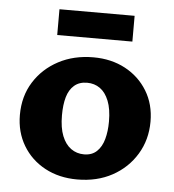

<svg xmlns="http://www.w3.org/2000/svg" viewBox="-48 -647 639 705"><g transform="rotate(5 272.0 -294.5)"><path d="M262 14Q195 14 143 -14Q91 -42 61.5 -91.5Q32 -141 32 -204Q32 -273 65 -325.5Q98 -378 154.5 -408Q211 -438 283 -438Q349 -438 400.5 -410.5Q452 -383 482 -334Q512 -285 512 -221Q512 -154 479.5 -100.5Q447 -47 391 -16.5Q335 14 262 14ZM279 -80Q308 -80 326 -97Q344 -114 352 -143Q360 -172 360 -208Q360 -254 348 -284Q336 -314 315.5 -328.5Q295 -343 268 -343Q239 -343 220.5 -327Q202 -311 194 -283Q186 -255 186 -216Q186 -170 198 -140Q210 -110 231 -95Q252 -80 279 -80ZM143 -508V-603H420V-508Z"/></g></svg>

Font: Ysabeau Infant ExtraBold
Style: Regular
Weight: 800
Designer: Christian Thalmann (Catharsis Fonts)
Version: Version 2.001;gftools[0.9.30]; featfreeze: ss01,ss02,lnum